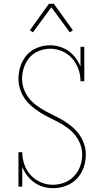

<svg xmlns="http://www.w3.org/2000/svg" viewBox="-20 -981 540 1009"><path d="M259 8Q233 8 207.5 0.5Q182 -7 160.5 -22Q139 -37 123 -58Q107 -79 97 -104V0H77V-181H97Q97 -148 108 -116.5Q119 -85 141 -61Q163 -37 193.5 -23.5Q224 -10 257 -10Q288 -10 317.5 -21Q347 -32 368.5 -54.5Q390 -77 401 -107Q412 -137 412 -168Q412 -196 402 -222.5Q392 -249 375 -270.5Q358 -292 335.5 -308.5Q313 -325 288.5 -338Q264 -351 239.5 -363Q215 -375 191.5 -389.5Q168 -404 146.5 -422.5Q125 -441 109.5 -463.5Q94 -486 85.5 -512.5Q77 -539 77 -567Q77 -601 88 -634Q99 -667 121 -692Q143 -717 175.5 -730Q208 -743 242 -743Q268 -743 293.5 -735.5Q319 -728 340 -713Q361 -698 377 -677Q393 -656 403 -631V-735H423V-554H403Q403 -587 392 -618Q381 -649 359.5 -673.5Q338 -698 307.5 -711.5Q277 -725 245 -725Q214 -725 185 -713.5Q156 -702 136 -679.5Q116 -657 106 -627Q96 -597 96 -567Q96 -539 105.5 -513Q115 -487 132.5 -465Q150 -443 172.5 -426.5Q195 -410 219 -397Q243 -384 268 -372Q293 -360 316.5 -345.5Q340 -331 361 -313Q382 -295 398 -272Q414 -249 422.5 -222.5Q431 -196 431 -168Q431 -134 419.5 -100.5Q408 -67 384 -42Q360 -17 327 -4.5Q294 8 259 8ZM153 -811 137 -822 237 -961H263L363 -822L347 -811L250 -943Z"/></svg>

Font: Iosevka Curly Slab Thin
Style: Regular
Weight: 100
Monospace: yes
Designer: Belleve Invis
Foundry: Belleve Invis
Version: Version 22.1.2; ttfautohint (v1.8.4)